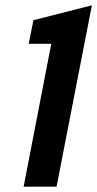

<svg xmlns="http://www.w3.org/2000/svg" viewBox="-20 -703 366 723"><path d="M173 -538H88L106 -627L326 -683L193 0H69Z"/></svg>

Font: Teachers SemiBold
Style: Italic
Weight: 600
Designer: Alfredo Marco Pradil & Chank Diesel
Version: Version 0.009